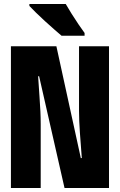

<svg xmlns="http://www.w3.org/2000/svg" viewBox="-20 -947 603 967"><path d="M35 0V-714H264L387 -151H392Q387 -215 382.5 -277.5Q378 -340 378 -389V-714H529V0H305L177 -563H172Q176 -501 179 -459Q182 -417 183.5 -385.5Q185 -354 185 -321V0ZM290 -767Q276 -779 253.5 -798.5Q231 -818 206.5 -840.5Q182 -863 161 -883.5Q140 -904 128 -917V-927H311Q323 -906 340.5 -878Q358 -850 376 -823.5Q394 -797 406 -781V-767Z"/></svg>

Font: Noto Sans Mono SemiCondensed Black
Style: Regular
Weight: 900
Width: 4
Designer: Monotype Design Team
Foundry: Monotype Imaging Inc.
Version: Version 2.014; ttfautohint (v1.8.4.7-5d5b)